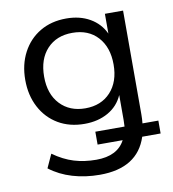

<svg xmlns="http://www.w3.org/2000/svg" viewBox="-78 -564 742 822"><g transform="rotate(-10 293.0 -153.0)"><path d="M291 189Q228 189 172.5 172.5Q117 156 74 123L101 64Q146 96 190.5 109.5Q235 123 287 123Q379 123 412 60H303V4H430Q431 -9 431 -24V-133Q411 -87 367 -62Q323 -37 264 -37Q199 -37 150 -66Q101 -95 73.5 -147Q46 -199 46 -266Q46 -333 73.5 -385Q101 -437 150 -466Q199 -495 264 -495Q323 -495 366.5 -470Q410 -445 431 -400V-486H510V-35Q510 -15 508 4H577V60H497Q455 189 291 189ZM279 -102Q348 -102 389 -146.5Q430 -191 430 -266Q430 -341 389.5 -385.5Q349 -430 279 -430Q210 -430 169 -386Q128 -342 128 -266Q128 -190 169.5 -146Q211 -102 279 -102Z"/></g></svg>

Font: Nunito Sans
Style: Regular
Weight: 400
Designer: Vernon Adams
Foundry: Vernon Adams
Version: Version 3.101; ttfautohint (v1.8.4.7-5d5b);gftools[0.9.27]